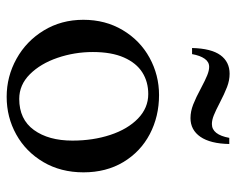

<svg xmlns="http://www.w3.org/2000/svg" viewBox="-87 -619 716 582"><g transform="rotate(90 271.0 -328.0)"><path d="M502.4 -223.1Q502.4 -154.3 471.2 -101.3Q439.9 -48.3 387.7 -19.3Q335.4 9.8 273.4 9.8Q211.9 9.8 158.2 -20Q104.5 -49.8 72.3 -102.8Q40 -155.8 40 -222.7Q40 -289.6 71.3 -342Q102.5 -394.5 155 -423.3Q207.5 -452.1 268.1 -452.1Q333 -452.1 386.5 -424.1Q439.9 -396 471.2 -344Q502.4 -292 502.4 -223.1ZM406.2 -189.5Q406.2 -252 388.9 -304.4Q371.6 -356.9 339.4 -388.2Q307.1 -419.4 265.1 -419.4Q228 -419.4 199.5 -401.4Q170.9 -383.3 154.3 -345.7Q137.7 -308.1 137.7 -251.5Q137.7 -195.8 155.3 -144.3Q172.9 -92.8 205.1 -60.5Q237.3 -28.3 279.8 -28.3Q341.8 -28.3 374 -72.8Q406.2 -117.2 406.2 -189.5ZM203.6 -666Q223.6 -666 243.9 -658.2Q264.2 -650.4 292.5 -635.7Q314.9 -624 329.3 -618.2Q343.8 -612.3 356 -612.3Q372.1 -612.3 382.6 -625.5Q393.1 -638.7 397.9 -665H416.5Q415.5 -607.9 394.8 -577.6Q374 -547.4 337.9 -547.4Q317.9 -547.4 296.6 -555.7Q275.4 -564 246.6 -579.6Q222.7 -592.3 208.3 -598.1Q193.8 -604 182.6 -604Q167.5 -604 158 -590.3Q148.4 -576.7 144 -552.2H125.5Q127 -610.4 147.2 -638.2Q167.5 -666 203.6 -666Z"/></g></svg>

Font: Radley
Style: Regular
Weight: 400
Designer: Vernon Adams
Foundry: Vernon Adams
Version: Version 1.003; ttfautohint (v1.6)